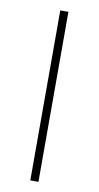

<svg xmlns="http://www.w3.org/2000/svg" viewBox="-79 -706 383 743"><g transform="rotate(10 112.0 -334.0)"><path d="M96 0V-668H128V0Z"/></g></svg>

Font: Celebes Thin
Style: Regular
Weight: 250
Designer: Anugrah Pasau
Foundry: Lafontype
Version: Version 1.000; ttfautohint (v1.8.4)